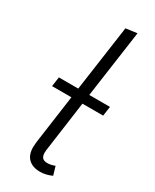

<svg xmlns="http://www.w3.org/2000/svg" viewBox="-196 -796 693 859"><g transform="rotate(30 150.5 -366.5)"><path d="M151 -88Q150 -83 150 -74Q150 -56 158 -47.5Q166 -39 184 -39Q200 -39 222 -47L235 -3Q204 11 175 11Q136 11 114.5 -9.5Q93 -30 93 -70Q93 -77 95 -97L130 -348H30L37 -397H137L185 -736L243 -744L194 -397H301L294 -348H187Z"/></g></svg>

Font: FiraGO Light
Style: Italic
Weight: 300
Italic angle: -8°
Designer: bBox Type GmbH
Foundry: bBox Type GmbH
Version: Version 1.001